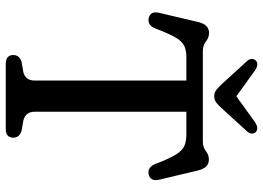

<svg xmlns="http://www.w3.org/2000/svg" viewBox="-146 -788 933 682"><g transform="rotate(90 321.0 -446.5)"><path d="M162.5 -700H482Q502.5 -700 516 -710.8Q529.5 -721.5 546 -721.5Q575.5 -721.5 584.5 -684.5L617.5 -546.5Q625.5 -513 598 -507.5Q574 -502.5 562 -531Q544 -578.5 529.8 -602.2Q515.5 -626 499 -633.8Q482.5 -641.5 458 -641.5H376.5V-102Q376.5 -70.5 407.5 -62.5L444.5 -56Q468.5 -48 468.5 -27Q468.5 0 437 0H206.5Q175 0 175 -27Q175 -48 198.5 -56L236 -62.5Q265.5 -70 265.5 -102V-641.5H182Q158 -641.5 142 -633.8Q126 -626 112.2 -602.2Q98.5 -578.5 80.5 -531Q69 -503 45 -507.5Q17 -513 25.5 -546.5L58 -684.5Q67 -722 96.5 -722Q113 -722 126.8 -711Q140.5 -700 162.5 -700ZM364 -767Q353 -755 344 -747.8Q335 -740.5 322 -740.5Q308 -740.5 299 -747.8Q290 -755 278.5 -767L196.5 -857Q188 -866.5 188.8 -875.2Q189.5 -884 195 -888.5Q208 -900 230 -885L321.5 -819L413 -885Q435 -899.5 448 -888.5Q453.5 -884 454 -875.2Q454.5 -866.5 446 -857Z"/></g></svg>

Font: Fraunces 72pt SuperSoft
Style: Regular
Weight: 400
Version: Version 1.000;[b76b70a41]